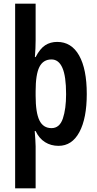

<svg xmlns="http://www.w3.org/2000/svg" viewBox="-20 -780 526 1040"><path d="M450 -271Q450 -139 410 -64.5Q370 10 297 10Q256 10 224 -10Q192 -30 173 -70H168Q170 -42 171.5 -22Q173 -2 173 13V240H62V-760H173V-562Q173 -543 172 -518.5Q171 -494 169 -471H173Q197 -517 225 -535Q253 -553 290 -553Q367 -553 408.5 -479.5Q450 -406 450 -271ZM338 -270Q338 -367 318 -412.5Q298 -458 259 -458Q214 -458 193.5 -417.5Q173 -377 173 -286V-262Q173 -170 193.5 -128Q214 -86 259 -86Q303 -86 320.5 -138Q338 -190 338 -270Z"/></svg>

Font: Noto Sans Tamil ExtraCondensed SemiBold
Style: Regular
Weight: 600
Width: 2
Designer: Jelle Bosma - Monotype Design Team
Foundry: Monotype Imaging Inc.
Version: Version 2.004; ttfautohint (v1.8.4.7-5d5b)